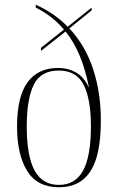

<svg xmlns="http://www.w3.org/2000/svg" viewBox="-20 -781 497 811"><path d="M229 10Q137 10 94.5 -59.5Q52 -129 52 -246Q52 -372 96 -433Q140 -494 226 -494Q267 -494 301.5 -474.5Q336 -455 356 -410Q342 -484 317.5 -543.5Q293 -603 257 -648L153 -566V-579L250 -656Q203 -713 131 -749V-761Q171 -743 205 -719.5Q239 -696 266 -668L367 -749V-737L273 -661Q341 -588 373.5 -488.5Q406 -389 406 -273Q406 -125 362 -57.5Q318 10 229 10ZM229 0Q298 0 331 -60.5Q364 -121 364 -247Q364 -362 333.5 -422.5Q303 -483 228 -483Q152 -483 122.5 -423Q93 -363 93 -247Q93 -122 126 -61Q159 0 229 0Z"/></svg>

Font: Noto Serif Display Condensed ExtraLight
Style: Regular
Weight: 200
Width: 3
Designer: Monotype Design Team
Foundry: Monotype Imaging Inc.
Version: Version 2.009